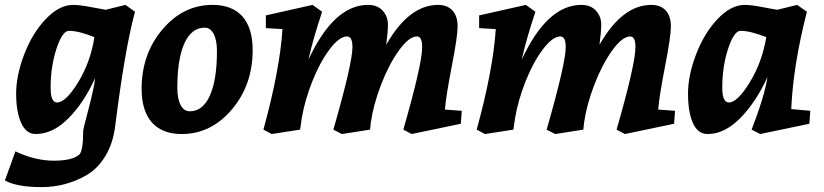

<svg xmlns="http://www.w3.org/2000/svg" viewBox="-48 -530 3367 785"><path d="M-28 208 15 89Q96 127 172 127Q248 127 276 102Q292 88 292 7Q292 -2 314 -84.5Q336 -167 341 -211Q294 -108 230.5 -45Q167 18 98 18Q59 18 38.5 -27.5Q18 -73 18 -147.5Q18 -222 51.5 -309Q85 -396 140 -453Q195 -510 251 -510Q278 -510 327 -500.5Q376 -491 384 -490L465 -510L504 -482Q463 -333 423 -15Q414 57 382.5 108.5Q351 160 306 186Q221 235 121.5 235Q22 235 -28 208ZM234 -404Q207 -404 183 -331Q159 -258 159 -172Q159 -111 185 -111Q221 -111 271.5 -193.5Q322 -276 338 -378Q274 -404 234 -404Z M821 -510Q901 -510 943 -463Q985 -416 985 -325Q985 -183 900 -82.5Q815 18 695 18Q615 18 573 -29.5Q531 -77 531 -167Q531 -309 616 -409.5Q701 -510 821 -510ZM789 -417Q735 -417 706 -353Q677 -289 677 -171Q677 -126 690.5 -100.5Q704 -75 728 -75Q781 -75 810 -139Q839 -203 839 -321Q839 -366 825.5 -391.5Q812 -417 789 -417Z M1457 -510Q1495 -510 1516.5 -486.5Q1538 -463 1538 -430.5Q1538 -398 1531 -347Q1624 -510 1743 -510Q1781 -510 1802 -487Q1823 -464 1823 -422.5Q1823 -381 1799.5 -261Q1776 -141 1771 -82L1840 -77L1836 -24L1635 18L1601 0Q1678 -268 1678 -337Q1678 -381 1657 -381Q1624 -381 1582.5 -323Q1541 -265 1509.5 -182.5Q1478 -100 1468 -28L1465 0L1350 18L1315 0Q1393 -272 1393 -337Q1393 -381 1371 -381Q1339 -381 1299 -327.5Q1259 -274 1228.5 -196.5Q1198 -119 1186 -48L1179 0L1063 18L1029 0Q1096 -244 1107 -411L1039 -415V-467L1230 -510L1269 -482Q1232 -371 1213 -286Q1317 -510 1457 -510Z M2329 -510Q2367 -510 2388.5 -486.5Q2410 -463 2410 -430.5Q2410 -398 2403 -347Q2496 -510 2615 -510Q2653 -510 2674 -487Q2695 -464 2695 -422.5Q2695 -381 2671.5 -261Q2648 -141 2643 -82L2712 -77L2708 -24L2507 18L2473 0Q2550 -268 2550 -337Q2550 -381 2529 -381Q2496 -381 2454.5 -323Q2413 -265 2381.5 -182.5Q2350 -100 2340 -28L2337 0L2222 18L2187 0Q2265 -272 2265 -337Q2265 -381 2243 -381Q2211 -381 2171 -327.5Q2131 -274 2100.5 -196.5Q2070 -119 2058 -48L2051 0L1935 18L1901 0Q1968 -244 1979 -411L1911 -415V-467L2102 -510L2141 -482Q2104 -371 2085 -286Q2189 -510 2329 -510Z M2845 18Q2805 18 2785 -27Q2765 -72 2765 -147Q2765 -222 2798.5 -309Q2832 -396 2886.5 -453Q2941 -510 2997 -510Q3023 -510 3072 -500.5Q3121 -491 3130 -490L3211 -510L3251 -482Q3195 -264 3187 -84L3265 -77L3261 -24L3060 18L3025 0Q3078 -137 3090 -215Q3042 -111 2978 -46.5Q2914 18 2845 18ZM2932 -111Q2967 -111 3017.5 -193.5Q3068 -276 3085 -378Q3019 -404 2980 -404Q2953 -404 2929 -331Q2905 -258 2905 -172Q2905 -111 2932 -111Z"/></svg>

Font: Andada
Style: Bold Italic
Weight: 700
Italic angle: -8.29999°
Designer: Carolina Giovagnoli
Foundry: Carolina Giovagnoli
Version: Version 1.003